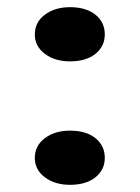

<svg xmlns="http://www.w3.org/2000/svg" viewBox="-20 -502 389 535"><path d="M175 -331Q133 -331 105 -352Q77 -373 77 -406Q77 -440 105 -461Q133 -482 175 -482Q220 -482 246 -461Q272 -440 272 -406Q272 -373 246 -352Q220 -331 175 -331ZM175 13Q133 13 105 -8Q77 -29 77 -62Q77 -96 105 -117Q133 -138 175 -138Q220 -138 246 -117Q272 -96 272 -62Q272 -29 246 -8Q220 13 175 13Z"/></svg>

Font: BioRhyme SemiExpanded SemiBold
Style: Regular
Weight: 600
Width: 6
Designer: Aoife Mooney
Foundry: Aoife Mooney Type
Version: Version 1.600;gftools[0.9.33]